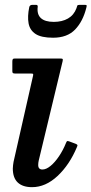

<svg xmlns="http://www.w3.org/2000/svg" viewBox="-20 -762 378 794"><path d="M199.5 -606Q258 -606 290.5 -639.8Q323 -673.5 337 -730Q339 -737.5 338.2 -739.8Q337.5 -742 329.5 -742H309.5Q300.5 -742 299.5 -738.2Q298.5 -734.5 296 -727.5Q285.5 -699.5 261.2 -685.5Q237 -671.5 202.5 -671.5Q166 -671.5 149 -687.2Q132 -703 136 -734Q137 -742 128.5 -742H114.5Q103 -742 101 -732.5Q93 -694 98.2 -665.5Q103.5 -637 127.2 -621.5Q151 -606 199.5 -606ZM239 -509Q240.5 -516.5 239 -518.2Q237.5 -520 228 -520H41Q34.5 -520 32.8 -517Q31 -514 31 -507V-467.5Q31 -461.5 33.5 -459.8Q36 -458 42 -458H106.5Q115.5 -458 116.8 -456Q118 -454 116.5 -448L36 -92.5Q35 -87 34 -78.8Q33 -70.5 33 -65Q33 -26.5 53.5 -7.2Q74 12 112.5 12Q168.5 12 218 -34.2Q267.5 -80.5 298 -153.5Q301 -160 300.2 -162.2Q299.5 -164.5 292.5 -167.5L267 -177Q260 -179.5 257.8 -178.5Q255.5 -177.5 253 -171Q241 -141 224 -115.8Q207 -90.5 189 -75.8Q171 -61 155.5 -61Q138 -61 138 -79.5Q138 -83.5 138.5 -88.5Q139 -93.5 140 -97.5Z"/></svg>

Font: Besley Medium
Style: Italic
Weight: 500
Italic angle: -13°
Designer: Owen Earl
Foundry: indestructible type*
Version: Version 2.001